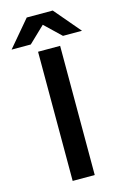

<svg xmlns="http://www.w3.org/2000/svg" viewBox="-208 -974 665 1034"><g transform="rotate(-15 124.5 -457.0)"><path d="M63 0V-720.2H186V0ZM-71.8 -768.1 51.8 -914.1H196.8L320.8 -768.1H214.8L125 -854L35.2 -768.1Z"/></g></svg>

Font: Aspekta 550
Style: Regular
Weight: 550
Designer: Ivo Dolenc
Version: Version 2.000